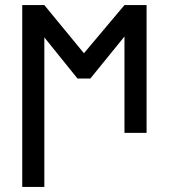

<svg xmlns="http://www.w3.org/2000/svg" viewBox="-20 -528 671 763"><path d="M313.5 -316.4 474.6 -507.8 523.4 -442.9 338.9 -215.8H288.1L105 -442.9L156.2 -507.8ZM562.5 -507.8V0H474.6V-507.8ZM68.4 -507.8H156.2V214.8H68.4Z"/></svg>

Font: Giphurs SC
Style: Regular
Weight: 400
Version: Version 0.920